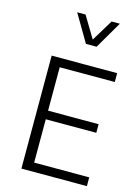

<svg xmlns="http://www.w3.org/2000/svg" viewBox="-138 -1019 797 1095"><g transform="rotate(15 261.0 -471.5)"><path d="M162.1 -51.8V-307.6H460.4V-358.4H162.1V-614.7H487.3V-667H100.6V0H487.3V-51.8ZM272 -782.2H335L429.2 -943.4H380.4L303.2 -815.9L226.6 -943.4H177.2Z"/></g></svg>

Font: Estedad Light
Style: Regular
Weight: 300
Designer: Amin Abedi
Version: Version 7.3